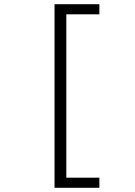

<svg xmlns="http://www.w3.org/2000/svg" viewBox="-20 -734 640 912"><path d="M239 -714H452V-666H295V110H452V158H239Z"/></svg>

Font: Noto Sans Mono UI Light
Style: Regular
Weight: 300
Monospace: yes
Designer: Monotype Design team
Foundry: Monotype Imaging Inc.
Version: Version 1.000